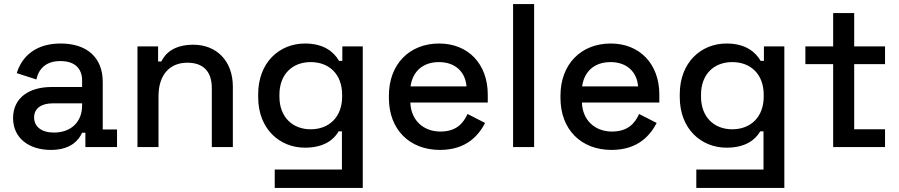

<svg xmlns="http://www.w3.org/2000/svg" viewBox="-20 -720 4403 940"><path d="M229 14C331 14 367 -38 382 -70H398V0H553V-86H483V-319C483 -439 405 -507 277 -507C151 -507 86 -440 62 -362L158 -331C170 -384 205 -421 276 -421C348 -421 382 -383 382 -326V-294H232C124 -294 44 -242 44 -142C44 -42 124 14 229 14ZM147 -145C147 -190 183 -214 238 -214H382V-204C382 -121 326 -71 244 -71C183 -71 147 -100 147 -145Z M653 0H756V-249C756 -355 812 -413 897 -413C972 -413 1017 -374 1017 -288V0H1120V-296C1120 -423 1039 -501 927 -501C832 -501 789 -459 770 -419H754V-493H653Z M1325 200H1756V-493H1656V-422H1640C1616 -463 1569 -507 1473 -507C1348 -507 1244 -414 1244 -259V-244C1244 -90 1348 3 1473 3C1570 3 1616 -39 1638 -77H1654V110H1325ZM1348 -247V-256C1348 -357 1412 -416 1501 -416C1591 -416 1655 -357 1655 -256V-247C1655 -146 1590 -87 1501 -87C1413 -87 1348 -146 1348 -247Z M2134 14C2267 14 2325 -61 2355 -118L2269 -162C2248 -116 2214 -76 2136 -76C2053 -76 1992 -131 1989 -218H2368V-257C2368 -407 2272 -507 2130 -507C1985 -507 1884 -406 1884 -252V-240C1884 -87 1984 14 2134 14ZM1990 -297C2000 -371 2051 -416 2129 -416C2206 -416 2258 -371 2264 -297Z M2492 0H2595V-700H2492Z M2974 14C3107 14 3165 -61 3195 -118L3109 -162C3088 -116 3054 -76 2976 -76C2893 -76 2832 -131 2829 -218H3208V-257C3208 -407 3112 -507 2970 -507C2825 -507 2724 -406 2724 -252V-240C2724 -87 2824 14 2974 14ZM2830 -297C2840 -371 2891 -416 2969 -416C3046 -416 3098 -371 3104 -297Z M3389 200H3820V-493H3720V-422H3704C3680 -463 3633 -507 3537 -507C3412 -507 3308 -414 3308 -259V-244C3308 -90 3412 3 3537 3C3634 3 3680 -39 3702 -77H3718V110H3389ZM3412 -247V-256C3412 -357 3476 -416 3565 -416C3655 -416 3719 -357 3719 -256V-247C3719 -146 3654 -87 3565 -87C3477 -87 3412 -146 3412 -247Z M4059 0H4313V-87H4162V-406H4313V-493H4162V-656H4059V-493H3923V-406H4059Z"/></svg>

Font: Meta Space Medium
Style: Regular
Weight: 500
Designer: Meta Pool / Florian Karsten
Foundry: Meta Pool / Florian Karsten
Version: Version 2.000;Glyphs 3.1.1 (3137)